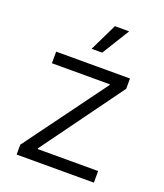

<svg xmlns="http://www.w3.org/2000/svg" viewBox="-138 -842 795 933"><g transform="rotate(20 259.0 -375.0)"><path d="M59.1 0V-50.8L368.2 -472.2V-475.6H68.4V-535.6H450.2V-482.4L146 -64V-60.1H458.5V0ZM225.6 -607.4 294.4 -749.5H368.2L280.3 -607.4Z"/></g></svg>

Font: Inter 20pt Light
Style: Regular
Weight: 300
Version: Version 4.001;git-66647c0bb